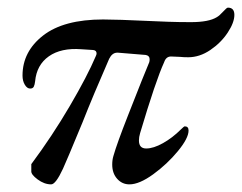

<svg xmlns="http://www.w3.org/2000/svg" viewBox="-20 -469 634 503"><path d="M62 -21V-39Q117 -113 163 -191.5Q209 -270 231 -322Q233 -326 233 -329Q233 -337 224 -338L193 -340Q140 -344 108 -321.5Q76 -299 72 -256Q71 -247 68.5 -242Q66 -237 59 -237Q51 -237 45 -247Q39 -257 39 -271Q39 -334 93 -376Q147 -418 250 -418Q287 -418 371 -414Q392 -413 420 -412Q448 -411 480 -411Q527 -411 548 -424Q555 -428 564.5 -438.5Q574 -449 577 -449Q594 -449 594 -430Q594 -410 576.5 -383.5Q559 -357 531 -338Q503 -319 473 -319Q460 -319 452 -320L428 -321Q415 -321 410 -306Q388 -258 347 -120Q344 -110 344 -101Q344 -80 363 -80Q382 -80 407 -94Q432 -108 454 -130Q462 -138 464 -138Q474 -138 474 -127Q474 -107 446 -73Q418 -39 381.5 -12.5Q345 14 319 14Q300 14 287 -0.5Q274 -15 274 -38Q274 -50 277 -60Q286 -92 315.5 -167Q345 -242 351 -257L371 -306Q372 -309 372 -314Q372 -323 362 -325L289 -331H287Q274 -331 266 -315Q224 -219 196 -148Q153 -44 145 -27Q126 14 114 14Q96 14 78.5 1Q61 -12 62 -21Z"/></svg>

Font: EB Garamond Medium
Style: Italic
Weight: 500
Italic angle: -17.2°
Designer: Georg Duffner and Octavio Pardo
Foundry: Georg Duffner
Version: Version 1.000